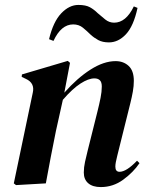

<svg xmlns="http://www.w3.org/2000/svg" viewBox="-20 -744 593 779"><path d="M45 7 36 0 113 -368Q122 -407 85 -424L68 -432L69 -442L255 -497L264 -489L241 -368Q293 -427 347 -461.5Q401 -496 449 -496Q481 -496 502 -476.5Q523 -457 523 -416Q523 -395 519 -372.5Q515 -350 509 -326L456 -113Q452 -97 450 -86.5Q448 -76 448 -68Q448 -47 465 -47Q493 -47 536 -92L546 -82Q521 -45 480 -15Q439 15 389 15Q356 15 338 -0.5Q320 -16 320 -44Q320 -65 325 -87.5Q330 -110 336 -134L375 -290Q383 -322 388 -347Q393 -372 393 -393Q393 -411 385 -418.5Q377 -426 363 -426Q339 -426 306.5 -405Q274 -384 235 -339L207 -213Q196 -160 186 -107Q176 -54 166 0ZM179 -585Q196 -656 228.5 -690Q261 -724 298 -724Q328 -724 345 -714.5Q362 -705 376 -691Q391 -678 407 -665Q423 -652 443 -652Q491 -652 523 -718L538 -712Q522 -638 491 -605Q460 -572 422 -572Q396 -572 378.5 -581.5Q361 -591 347 -604Q333 -618 316.5 -631.5Q300 -645 277 -645Q228 -645 197 -578Z"/></svg>

Font: DM Serif Display
Style: Italic
Weight: 400
Italic angle: -12°
Designer: Colophon Foundry, Frank Grießhammer
Foundry: Colophon Foundry
Version: Version 5.100; ttfautohint (v1.8.2)